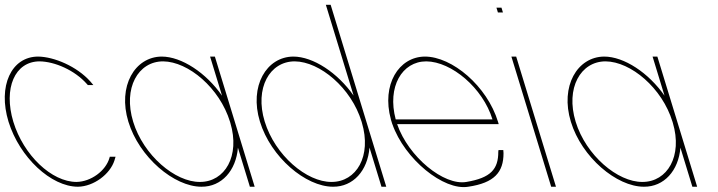

<svg xmlns="http://www.w3.org/2000/svg" viewBox="-79 -789 2994 801"><path d="M298 -449 310.6 -434H287.6L283.1 -439C232.7 -496 149.8 -532 86.5 -533C-17.2 -533 -65.4 -421 -23.4 -281C19.4 -141 136.6 -30 240.3 -30C300.4 -31 362.1 -76 377.6 -130L379 -135H403L398.6 -120C380.3 -62 311.6 -11 246.4 -10C134.2 -10 3.1 -132 -43.4 -281C-89 -430 -31.8 -553 80.4 -553C147 -552 241.8 -512 298 -449Z M456.6 -281C411 -430 483.7 -552 595.4 -553C678.5 -553 781 -485.1 847.3 -389.8L800.5 -543L797.4 -553H817.4L820.5 -543L899.4 -285C899.8 -283.7 900.2 -282.3 900.6 -281L980.4 -20L983.4 -10H963.4L960.4 -20L913.6 -172.9C905.9 -77.3 845.5 -9.3 761.4 -10C647.4 -10 501.8 -133 456.6 -281ZM476.6 -281C519.4 -141 651.6 -29 755.3 -30C859.1 -30 923.4 -137.8 881.9 -276.7L880.6 -281C837.5 -422 706.8 -532 601.5 -533C497.5 -533 433.5 -422 476.6 -281Z M1005.3 -282C960 -430 1032.7 -552 1144.4 -553C1227.5 -553 1330 -485.1 1396.2 -390.2L1283.5 -759L1280.4 -769H1300.4L1303.5 -759L1448.1 -286C1448.5 -284.7 1448.9 -283.3 1449.3 -282L1529.4 -20L1532.4 -10H1512.4L1509.4 -20L1462.5 -173.3C1454.9 -77.3 1394.5 -9.3 1310.4 -10C1196.4 -10 1050.8 -133 1005.3 -282ZM1025.3 -282C1068.4 -141 1200.6 -29 1304.3 -30C1408.1 -30 1472.4 -137.8 1430.6 -277.7L1429.3 -282C1386.5 -422 1255.9 -532 1150.5 -533C1046.5 -533 982.5 -422 1025.3 -282Z M1571.8 -291H1975.5C1935.5 -422 1804.9 -532 1699.5 -533C1598.3 -533 1535.5 -427.2 1571.8 -291ZM1557.9 -271H1557.6L1554.6 -281L1551.5 -291H1551.7C1512 -436.3 1584.6 -552 1693.4 -553C1807.4 -553 1953 -430 1998.6 -281L2001.6 -271H1991.6H1577.8C1625.1 -134.1 1773.2 -13.4 1866.9 -30C1968.1 -47 2000.1 -83 1999.8 -156L2000.7 -163H2020.7L2021.6 -150C2021.8 -71 1983.6 -26 1874.7 -10C1772.1 7.6 1609 -124.9 1557.9 -271Z M2008.2 -737H1998.2L1992.1 -757H2002.1H2003.1H2013.1L2019.2 -737H2009.2ZM2057.5 -543 2054.4 -553H2074.4L2077.5 -543L2237.4 -20L2240.4 -10H2220.4L2217.4 -20Z M2302.6 -281C2257 -430 2329.7 -552 2441.4 -553C2524.5 -553 2627 -485.1 2693.3 -389.8L2646.5 -543L2643.4 -553H2663.4L2666.5 -543L2745.4 -285C2745.8 -283.7 2746.2 -282.3 2746.6 -281L2826.4 -20L2829.4 -10H2809.4L2806.4 -20L2759.6 -172.9C2751.9 -77.3 2691.5 -9.3 2607.4 -10C2493.4 -10 2347.8 -133 2302.6 -281ZM2322.6 -281C2365.4 -141 2497.6 -29 2601.3 -30C2705.1 -30 2769.4 -137.8 2727.9 -276.7L2726.6 -281C2683.5 -422 2552.8 -532 2447.5 -533C2343.5 -533 2279.5 -422 2322.6 -281Z"/></svg>

Font: Nordica Plus
Style: NordicaClassicUltLtCondOpObl
Weight: 300
Version: Version 1.01